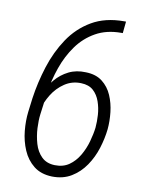

<svg xmlns="http://www.w3.org/2000/svg" viewBox="-83 -776 637 844"><g transform="rotate(10 236.0 -353.5)"><path d="M401.9 -716.8H410.6L405.3 -664.6H398.9Q333 -664.6 284.7 -637.2Q236.3 -609.9 203.6 -564.2Q170.9 -518.6 151.4 -462.6Q131.8 -406.7 123.5 -349.6L110.4 -250.5Q106.9 -223.1 108.6 -188Q110.4 -152.8 120.1 -119.4Q129.9 -85.9 152.1 -64Q174.3 -42 211.4 -41Q248.5 -40 274.9 -58.3Q301.3 -76.7 319.1 -106.9Q336.9 -137.2 346.4 -171.4Q356 -205.6 359.4 -234.4Q361.8 -260.7 359.9 -291.5Q357.9 -322.3 348.1 -350.3Q338.4 -378.4 318.4 -396.7Q298.3 -415 263.7 -416Q223.1 -417.5 190.2 -395.5Q157.2 -373.5 135.7 -338.6Q114.3 -303.7 105 -266.6L75.7 -267.6Q84 -305.7 100.1 -341.3Q116.2 -377 140.9 -406Q165.5 -435.1 199.2 -451.9Q232.9 -468.8 275.9 -466.8Q320.8 -465.8 349.4 -443.6Q377.9 -421.4 392.8 -387Q407.7 -352.5 412.1 -313Q416.5 -273.4 413.1 -236.8Q408.7 -195.3 395 -151.4Q381.3 -107.4 356 -70.3Q330.6 -33.2 293.9 -11Q257.3 11.2 208 10.3Q158.2 8.8 126.2 -16.6Q94.2 -42 77.1 -81.8Q60.1 -121.6 55.7 -166.5Q51.3 -211.4 56.2 -252L64 -314Q74.2 -385.7 96.9 -457.3Q119.6 -528.8 158.9 -587.6Q198.2 -646.5 258.1 -681.6Q317.9 -716.8 401.9 -716.8Z"/></g></svg>

Font: Roboto Condensed Light
Style: Italic
Weight: 300
Italic angle: -12°
Designer: Christian Robertson
Foundry: Google
Version: Version 3.0; 2020